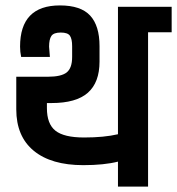

<svg xmlns="http://www.w3.org/2000/svg" viewBox="-20 -688 653 708"><path d="M415 -663H613V-569H526V0H415V-92Q364 -79 287 -79Q169 -79 104.5 -132Q40 -185 40 -285V-405H156Q206 -405 226 -421Q246 -437 246 -478V-518Q246 -544 238 -556Q230 -568 204 -568Q178 -568 169.5 -555.5Q161 -543 161 -516L164 -478H58Q54 -497 54 -516Q54 -668 201 -668Q278 -668 312.5 -630.5Q347 -593 347 -518V-461Q347 -384 304 -346Q261 -308 170 -308H153V-289Q153 -231 184.5 -206Q216 -181 290 -181Q364 -181 415 -193Z"/></svg>

Font: Khand Semibold
Style: Regular
Weight: 600
Designer: Devanagari: Sanchit Sawaria, Jyotish Sonowal; Latin: Satya Rajpurohit
Foundry: Indian Type Foundry
Version: Version 1.100;PS 1.0;hotconv 1.0.78;makeotf.lib2.5.61930; tt